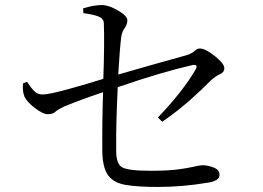

<svg xmlns="http://www.w3.org/2000/svg" viewBox="-20 -770 1040 760"><path d="M622 -288 605 -305Q704 -408 755 -496Q765 -515 744 -513Q621 -485 446 -425Q439 -283 440 -184Q438 -125 460.5 -109.5Q483 -94 574 -94Q644 -94 685 -99.5Q726 -105 748.5 -110.5Q771 -116 782 -116Q802 -116 825.5 -107Q849 -98 849 -78Q849 -65 836.5 -57.5Q824 -50 803 -47Q703 -30 604 -30Q526 -30 478 -38Q430 -46 408 -76Q386 -106 385 -171Q384 -290 388 -405Q306 -378 233 -348Q208 -336 198.5 -327Q189 -318 168 -318Q151 -318 120 -341Q89 -364 77 -387Q68 -410 71 -440L87 -446Q102 -423 115.5 -409.5Q129 -396 148 -396Q174 -396 253.5 -418Q333 -440 389 -458Q394 -601 391 -680Q389 -698 368 -705.5Q347 -713 310 -718L309 -737Q352 -750 383 -750Q410 -750 447 -728.5Q484 -707 484 -690Q484 -673 474 -660Q464 -647 460 -625Q454 -577 448 -475Q604 -520 720 -552Q741 -559 750.5 -568.5Q760 -578 771 -578Q793 -578 830.5 -548Q868 -518 868 -500Q868 -484 851 -476.5Q834 -469 816 -453Q784 -420 733.5 -375Q683 -330 622 -288Z"/></svg>

Font: Han-Nom Khai
Style: Regular
Weight: 400
Version: Version 1.200;June 22, 2023;FontCreator 14.0.0.2814 64-bit